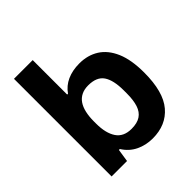

<svg xmlns="http://www.w3.org/2000/svg" viewBox="-199 -859 1006 1006"><g transform="rotate(-45 304.0 -355.5)"><path d="M357.9 12Q306.9 12 264.6 -8.6Q222.3 -29.2 196.3 -71.1H189.3L178.4 0H64.1V-723.4H202.9V-468H209.1Q232.9 -502.7 272.3 -520.6Q311.8 -538.4 363.4 -538.4Q424.8 -538.4 471.3 -509.1Q517.7 -479.8 543.9 -419.2Q570 -358.6 570 -264.2Q570 -121.3 513.3 -54.7Q456.7 12 357.9 12ZM314.7 -102.1Q356.7 -102.1 381.5 -118.5Q406.4 -135 417.2 -168.1Q428.1 -201.3 428.1 -251.1V-273.6Q428.1 -349.5 402.7 -386.9Q377.3 -424.3 314.7 -424.3Q285.4 -424.3 264.1 -413.7Q242.8 -403.2 229.2 -383.4Q215.6 -363.6 209 -334.8Q202.4 -306.1 202.4 -270.6V-253.3Q202.4 -182.2 229.3 -142.2Q256.2 -102.1 314.7 -102.1Z"/></g></svg>

Font: Archivo Variable SemiBold
Style: Regular
Weight: 600
Designer: Hector Gatti
Foundry: Omnibus-Type
Version: Version 2.001